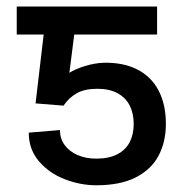

<svg xmlns="http://www.w3.org/2000/svg" viewBox="-20 -548 549 577"><path d="M86.9 -237.3 121.1 -528.3H452.1V-444.3H203.1L188.5 -329.1Q205.6 -340.3 234.9 -349.4Q264.2 -358.4 291 -359.4Q349.6 -360.8 391.8 -339.6Q434.1 -318.4 456.3 -276.4Q478.5 -234.4 478.5 -175.8Q478.5 -122.1 456.8 -80.6Q435.1 -39.1 388.4 -15.1Q341.8 8.8 269.5 8.8Q221.7 8.8 174.8 -9.3Q127.9 -27.3 97.2 -63.2Q66.4 -99.1 66.4 -149.4L160.2 -157.2Q160.2 -131.3 174.3 -112.1Q188.5 -92.8 213.1 -82Q237.8 -71.3 269.5 -71.3Q307.6 -71.3 332.8 -84.5Q357.9 -97.7 369.9 -121.1Q381.8 -144.5 381.8 -175.8Q381.8 -207.5 369.6 -231.2Q357.4 -254.9 332.8 -268.1Q308.1 -281.2 272.5 -281.2Q234.4 -281.2 210.4 -267.6Q186.5 -253.9 170.9 -230.5ZM177.7 -444.3H30.3V-528.3H177.7Z"/></svg>

Font: Intratopia Thin
Style: Regular
Weight: 100
Designer: Rasmus Andersson
Foundry: rsms
Version: Version 3.000;Glyphs 3.2.3 (3260)